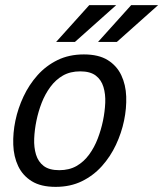

<svg xmlns="http://www.w3.org/2000/svg" viewBox="-20 -720 636 748"><path d="M40 -250Q50 -298 71.6 -344Q93.2 -390 126.2 -427Q159.3 -464 204.2 -486Q249.2 -508 306.7 -508Q364.2 -508 399.6 -486Q435 -464 452.5 -427Q470 -390 471.7 -344Q473.3 -298 463.3 -250Q453.3 -202 431.8 -156Q410.2 -110 377.1 -73Q344 -36 299.1 -14Q254.2 8 196.7 8Q139.2 8 103.8 -14Q68.3 -36 50.8 -73Q33.3 -110 31.7 -156Q30 -202 40 -250ZM122 -250Q114.7 -214.7 113.2 -180.2Q111.8 -145.8 120.3 -117.8Q128.8 -89.7 150.4 -73.3Q172 -57 210.8 -57Q249.7 -57 278.2 -73.3Q306.7 -89.7 327.2 -117.8Q347.7 -145.8 360.8 -180.2Q374 -214.7 381.3 -250Q388.5 -285.3 390 -319.2Q391.5 -353.2 383 -381.2Q374.5 -409.3 352.9 -425.7Q331.3 -442 292.5 -442Q253.7 -442 225.2 -425.7Q196.7 -409.3 176.1 -381.2Q155.5 -353.2 142.3 -319.2Q129.2 -285.3 122 -250ZM432.7 -700 272 -556.7H198.7L327.7 -700ZM596 -700 435.3 -556.7H362L491 -700Z"/></svg>

Font: Epunda Sans Light
Style: Italic
Weight: 300
Italic angle: -12.0243°
Designer: Simon Atzbach
Foundry: typofactur
Version: Version 2.204